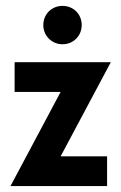

<svg xmlns="http://www.w3.org/2000/svg" viewBox="-20 -626 408 646"><path d="M190.3 -477.1C227.1 -477.1 254.9 -505.6 254.9 -541.7C254.9 -578.5 227.1 -606.2 190.3 -606.2C154.2 -606.2 125.7 -578.5 125.7 -541.7C125.7 -505.6 154.2 -477.1 190.3 -477.1ZM15.3 0H340.3V-100H184L352.8 -416.7H29.2V-316.7H184Z"/></svg>

Font: Afacad
Style: Bold
Weight: 700
Designer: Kristian Moeller
Foundry: Dicotype
Version: Version 1.000